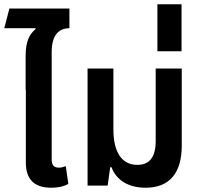

<svg xmlns="http://www.w3.org/2000/svg" viewBox="-20 -869 940 899"><path d="M305 -737V-829H24L0 -737H146L147 -733C123 -713 100 -683 100 -608V-448H101V-108C101 -23 147 10 220 10C249 10 277 5 300 -8L288 -91C278 -87 266 -84 256 -84C232 -84 222 -96 222 -123V-625C222 -710 260 -737 305 -737Z M662 10C772 10 831 -57 831 -187V-548H709V-209C709 -132 679 -97 623 -97C552 -97 511 -154 511 -263V-548H390V0H484L496 -86H502C524 -28 578 10 662 10Z M717 -629H830V-849H717Z"/></svg>

Font: Noto Sans Thai SemiCondensed Semi
Style: Regular
Weight: 600
Width: 4
Designer: Monotype Design Team
Foundry: Monotype Imaging Inc.
Version: Version 1.901